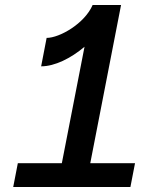

<svg xmlns="http://www.w3.org/2000/svg" viewBox="-20 -750 660 770"><path d="M167 -598 145 -484C199.5 -484 264 -516 319 -562.5L228 -95.5H51.5L33 0H503L521.5 -95.5H342L465.5 -730H351.5C319.5 -655.5 219 -598 167 -598Z"/></svg>

Font: Monaspace Neon Medium
Style: Italic
Weight: 500
Italic angle: -11°
Designer: Riley Cran & the Lettermatic Team
Foundry: Lettermatic
Version: Version 1.200 (Monaspace Neon)